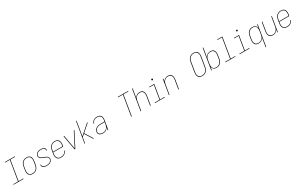

<svg xmlns="http://www.w3.org/2000/svg" viewBox="403 -3206 9194 5884"><g transform="rotate(-30 5000.0 -264.0)"><path d="M371 0H21V-18H187L302 -717H138V-735H488V-717H322L207 -18H371Z M695 8Q668 8 642 1.5Q616 -5 595.5 -20Q575 -35 561.5 -57Q548 -79 542 -105Q536 -131 537.5 -158.5Q539 -186 543 -213L563 -333Q567 -359 575 -384Q583 -409 597.5 -432Q612 -455 632 -474Q652 -493 676 -505.5Q700 -518 726 -523Q752 -528 778 -528Q805 -528 831.5 -521.5Q858 -515 878.5 -500Q899 -485 912.5 -463Q926 -441 931.5 -415Q937 -389 936 -361.5Q935 -334 931 -307L911 -187Q906 -161 898 -136Q890 -111 875.5 -88Q861 -65 841 -46Q821 -27 797 -14.5Q773 -2 747 3Q721 8 695 8ZM696 -10Q719 -10 743 -14.5Q767 -19 789 -30.5Q811 -42 829.5 -60Q848 -78 860.5 -99Q873 -120 880 -143.5Q887 -167 891 -190L911 -310Q915 -334 916 -358.5Q917 -383 912.5 -406.5Q908 -430 896.5 -450Q885 -470 867 -484Q849 -498 825.5 -504Q802 -510 777 -510Q754 -510 730.5 -505.5Q707 -501 685 -489.5Q663 -478 644.5 -460Q626 -442 613.5 -421Q601 -400 593.5 -376.5Q586 -353 582 -330L562 -210Q559 -186 557.5 -161.5Q556 -137 561 -113.5Q566 -90 577.5 -70Q589 -50 606.5 -36Q624 -22 647.5 -16Q671 -10 696 -10Z M1194 8Q1173 8 1153 6Q1133 4 1114.5 -1.5Q1096 -7 1079 -16.5Q1062 -26 1050.5 -40.5Q1039 -55 1034 -74.5Q1029 -94 1033 -114L1034 -120H1053L1052 -115Q1049 -97 1053.5 -80.5Q1058 -64 1068.5 -51.5Q1079 -39 1094.5 -31Q1110 -23 1126 -18Q1142 -13 1159.5 -11.5Q1177 -10 1195 -10Q1213 -10 1231.5 -11.5Q1250 -13 1268 -18Q1286 -23 1303 -31.5Q1320 -40 1335 -53Q1350 -66 1359.5 -83Q1369 -100 1372 -117Q1376 -141 1367.5 -162Q1359 -183 1343.5 -198Q1328 -213 1307.5 -222.5Q1287 -232 1266.5 -240Q1246 -248 1224.5 -255Q1203 -262 1183 -271Q1163 -280 1144.5 -292Q1126 -304 1113 -321Q1100 -338 1093.5 -360Q1087 -382 1091 -405Q1094 -425 1104 -443.5Q1114 -462 1129 -477Q1144 -492 1162.5 -502Q1181 -512 1200.5 -518Q1220 -524 1240 -526Q1260 -528 1279 -528Q1299 -528 1318.5 -526Q1338 -524 1356.5 -518.5Q1375 -513 1390.5 -503Q1406 -493 1417 -478Q1428 -463 1432 -444.5Q1436 -426 1433 -406L1432 -400H1413L1414 -405Q1417 -422 1413 -438.5Q1409 -455 1399 -467.5Q1389 -480 1375 -488.5Q1361 -497 1345.5 -502Q1330 -507 1312.5 -508.5Q1295 -510 1278 -510Q1261 -510 1243 -508Q1225 -506 1208 -501Q1191 -496 1174.5 -487.5Q1158 -479 1144.5 -466Q1131 -453 1121.5 -436.5Q1112 -420 1109 -403Q1105 -379 1114 -358Q1123 -337 1138.5 -322Q1154 -307 1173.5 -297.5Q1193 -288 1214.5 -280Q1236 -272 1256.5 -265Q1277 -258 1297.5 -249Q1318 -240 1336 -228Q1354 -216 1368 -199Q1382 -182 1388.5 -160.5Q1395 -139 1391 -115Q1387 -95 1376.5 -76Q1366 -57 1350 -42Q1334 -27 1314.5 -17Q1295 -7 1275 -1.5Q1255 4 1234.5 6Q1214 8 1194 8Z M1696 8Q1668 8 1642.5 1.5Q1617 -5 1596 -20Q1575 -35 1562 -57Q1549 -79 1542.5 -105Q1536 -131 1537.5 -158.5Q1539 -186 1543 -213L1563 -333Q1567 -359 1575 -384Q1583 -409 1597.5 -432Q1612 -455 1632 -474Q1652 -493 1676 -505.5Q1700 -518 1726 -523Q1752 -528 1777 -528Q1805 -528 1831 -521.5Q1857 -515 1878 -500Q1899 -485 1912.5 -463Q1926 -441 1931.5 -415Q1937 -389 1936 -361.5Q1935 -334 1931 -307L1921 -251H1569L1562 -210Q1559 -186 1557.5 -161Q1556 -136 1561.5 -113Q1567 -90 1578.5 -69.5Q1590 -49 1608 -35.5Q1626 -22 1649.5 -16Q1673 -10 1697 -10Q1726 -10 1754.5 -15.5Q1783 -21 1809.5 -36.5Q1836 -52 1855 -77Q1874 -102 1880 -130H1899Q1895 -109 1884 -89Q1873 -69 1857.5 -52Q1842 -35 1822.5 -23Q1803 -11 1781.5 -4Q1760 3 1738.5 5.5Q1717 8 1696 8ZM1572 -269H1904L1911 -310Q1915 -334 1916 -359Q1917 -384 1912.5 -407Q1908 -430 1896.5 -450Q1885 -470 1867 -484Q1849 -498 1825.5 -504Q1802 -510 1777 -510Q1754 -510 1730.5 -505.5Q1707 -501 1685 -489.5Q1663 -478 1644.5 -460Q1626 -442 1613.5 -421Q1601 -400 1593.5 -376.5Q1586 -353 1582 -330Z M2183 0 2088 -520H2109L2172 -173Q2179 -136 2185.5 -99.5Q2192 -63 2198 -26Q2216 -63 2234.5 -99.5Q2253 -136 2272 -173L2451 -520H2472L2205 0Z M2839 0 2666 -274 2584 -202 2551 0H2532L2653 -735H2672L2589 -231L2919 -520H2948L2681 -287L2862 0Z M3187 8Q3165 8 3144 5.5Q3123 3 3104 -4Q3085 -11 3068.5 -23Q3052 -35 3041.5 -52Q3031 -69 3028.5 -90.5Q3026 -112 3030 -133Q3034 -157 3044.5 -180.5Q3055 -204 3073.5 -222Q3092 -240 3115 -252Q3138 -264 3162 -271Q3186 -278 3210.5 -280.5Q3235 -283 3259 -283H3399L3407 -334Q3411 -357 3411.5 -379.5Q3412 -402 3406 -422.5Q3400 -443 3388 -460.5Q3376 -478 3358.5 -489.5Q3341 -501 3319 -505.5Q3297 -510 3275 -510Q3247 -510 3218.5 -504.5Q3190 -499 3164.5 -483.5Q3139 -468 3121 -443Q3103 -418 3097 -390H3078Q3083 -411 3092.5 -431Q3102 -451 3117.5 -467.5Q3133 -484 3152.5 -496Q3172 -508 3192.5 -515.5Q3213 -523 3234 -525.5Q3255 -528 3276 -528Q3302 -528 3326 -523Q3350 -518 3370 -505.5Q3390 -493 3404 -473.5Q3418 -454 3424.5 -430.5Q3431 -407 3431 -382Q3431 -357 3427 -331L3372 0H3352L3369 -103Q3356 -78 3336.5 -56Q3317 -34 3292.5 -19Q3268 -4 3240.5 2Q3213 8 3187 8ZM3190 -10Q3214 -10 3238 -15Q3262 -20 3283.5 -32Q3305 -44 3323 -62.5Q3341 -81 3353.5 -102.5Q3366 -124 3373 -147.5Q3380 -171 3384 -194L3396 -265H3259Q3237 -265 3215 -263Q3193 -261 3171.5 -255Q3150 -249 3128.5 -238.5Q3107 -228 3090 -212Q3073 -196 3063 -175Q3053 -154 3050 -132Q3046 -113 3048.5 -94.5Q3051 -76 3060.5 -61Q3070 -46 3085 -36Q3100 -26 3117 -20Q3134 -14 3152.5 -12Q3171 -10 3190 -10Z M4184 0 4302 -717H4128L4131 -735H4499L4496 -717H4322L4204 0Z M4516 0 4637 -735H4657L4605 -421Q4617 -445 4636.5 -466.5Q4656 -488 4679 -502Q4702 -516 4728.5 -522Q4755 -528 4781 -528Q4808 -528 4833 -521Q4858 -514 4877.5 -498.5Q4897 -483 4908.5 -460.5Q4920 -438 4924.5 -412.5Q4929 -387 4928 -360.5Q4927 -334 4923 -307L4872 0H4852L4903 -310Q4907 -334 4908.5 -358Q4910 -382 4906 -405Q4902 -428 4891.5 -448.5Q4881 -469 4864 -483Q4847 -497 4824 -503.5Q4801 -510 4777 -510Q4755 -510 4731.5 -505Q4708 -500 4687.5 -488Q4667 -476 4649.5 -458.5Q4632 -441 4620 -420Q4608 -399 4601 -376.5Q4594 -354 4591 -331L4536 0Z M5371 0H5021V-18H5194L5274 -502H5117V-520H5297L5214 -18H5371ZM5309 -644Q5303 -644 5297.5 -646Q5292 -648 5288 -652.5Q5284 -657 5283.5 -663.5Q5283 -670 5284 -676Q5284 -681 5286.5 -685Q5289 -689 5293 -691.5Q5297 -694 5301 -695.5Q5305 -697 5310 -697Q5316 -697 5321.5 -694.5Q5327 -692 5331 -687.5Q5335 -683 5336 -676.5Q5337 -670 5336 -664Q5335 -659 5332.5 -655Q5330 -651 5326.5 -648.5Q5323 -646 5318.5 -645Q5314 -644 5309 -644Z M5516 0 5602 -520H5622L5605 -421Q5617 -445 5636.5 -466.5Q5656 -488 5679 -502Q5702 -516 5728.5 -522Q5755 -528 5781 -528Q5808 -528 5833 -521Q5858 -514 5877.5 -498.5Q5897 -483 5908.5 -460.5Q5920 -438 5924.5 -412.5Q5929 -387 5928 -360.5Q5927 -334 5923 -307L5872 0H5852L5903 -310Q5907 -334 5908.5 -358Q5910 -382 5906 -405Q5902 -428 5891.5 -448.5Q5881 -469 5864 -483Q5847 -497 5824 -503.5Q5801 -510 5777 -510Q5755 -510 5731.5 -505Q5708 -500 5687.5 -488Q5667 -476 5649.5 -458.5Q5632 -441 5620 -420Q5608 -399 5601 -376.5Q5594 -354 5591 -331L5536 0Z M6695 8Q6668 8 6642 2Q6616 -4 6595.5 -18.5Q6575 -33 6561.5 -54.5Q6548 -76 6542.5 -101.5Q6537 -127 6537.5 -154Q6538 -181 6542 -208L6599 -553Q6603 -578 6611.5 -603Q6620 -628 6634 -650.5Q6648 -673 6668.5 -691.5Q6689 -710 6713 -722Q6737 -734 6763 -738.5Q6789 -743 6814 -743Q6841 -743 6867 -737Q6893 -731 6913.5 -716.5Q6934 -702 6947.5 -680.5Q6961 -659 6966.5 -633.5Q6972 -608 6971.5 -581Q6971 -554 6967 -527L6910 -182Q6906 -157 6897.5 -132Q6889 -107 6875 -84.5Q6861 -62 6840.5 -43.5Q6820 -25 6796 -13Q6772 -1 6746 3.5Q6720 8 6695 8ZM6696 -10Q6718 -10 6742 -14.5Q6766 -19 6788 -30Q6810 -41 6828 -58Q6846 -75 6859 -95.5Q6872 -116 6879.5 -139Q6887 -162 6890 -185L6947 -530Q6951 -554 6952 -578Q6953 -602 6948 -625Q6943 -648 6931 -667.5Q6919 -687 6901.5 -700.5Q6884 -714 6861 -719.5Q6838 -725 6813 -725Q6791 -725 6767 -720.5Q6743 -716 6721.5 -705Q6700 -694 6681.5 -677Q6663 -660 6650 -639.5Q6637 -619 6630 -596Q6623 -573 6619 -550L6562 -205Q6558 -181 6557 -157Q6556 -133 6561 -110Q6566 -87 6578 -67.5Q6590 -48 6607.5 -34.5Q6625 -21 6648 -15.5Q6671 -10 6696 -10Z M7203 8Q7175 8 7148.5 0.5Q7122 -7 7102.5 -24Q7083 -41 7070.5 -65Q7058 -89 7055 -116L7036 0H7016L7137 -735H7157L7105 -420Q7118 -445 7137.5 -466.5Q7157 -488 7181 -502Q7205 -516 7232 -522Q7259 -528 7285 -528Q7312 -528 7337.5 -521.5Q7363 -515 7383 -499.5Q7403 -484 7414.5 -461.5Q7426 -439 7431.5 -413.5Q7437 -388 7436 -361Q7435 -334 7431 -307L7411 -187Q7407 -162 7399 -137.5Q7391 -113 7378 -90Q7365 -67 7345.5 -47.5Q7326 -28 7302.5 -15Q7279 -2 7253.5 3Q7228 8 7203 8ZM7200 -10Q7223 -10 7246.5 -15Q7270 -20 7291.5 -31.5Q7313 -43 7331 -61Q7349 -79 7361.5 -100Q7374 -121 7380.5 -144Q7387 -167 7391 -190L7411 -310Q7415 -334 7416 -358.5Q7417 -383 7413 -406Q7409 -429 7398 -449Q7387 -469 7369.5 -483.5Q7352 -498 7329 -504Q7306 -510 7281 -510Q7258 -510 7235 -505.5Q7212 -501 7190.5 -489Q7169 -477 7151 -459.5Q7133 -442 7120.5 -421Q7108 -400 7101 -377Q7094 -354 7091 -331L7071 -211Q7067 -187 7066 -162.5Q7065 -138 7069 -115Q7073 -92 7083.5 -71.5Q7094 -51 7111.5 -36.5Q7129 -22 7152 -16Q7175 -10 7200 -10Z M7871 0H7521V-18H7694L7809 -717H7652V-735H7832L7714 -18H7871Z M8371 0H8021V-18H8194L8274 -502H8117V-520H8297L8214 -18H8371ZM8309 -644Q8303 -644 8297.5 -646Q8292 -648 8288 -652.5Q8284 -657 8283.5 -663.5Q8283 -670 8284 -676Q8284 -681 8286.5 -685Q8289 -689 8293 -691.5Q8297 -694 8301 -695.5Q8305 -697 8310 -697Q8316 -697 8321.5 -694.5Q8327 -692 8331 -687.5Q8335 -683 8336 -676.5Q8337 -670 8336 -664Q8335 -659 8332.5 -655Q8330 -651 8326.5 -648.5Q8323 -646 8318.5 -645Q8314 -644 8309 -644Z M8816 215 8868 -100Q8855 -75 8836 -53.5Q8817 -32 8792.5 -18Q8768 -4 8741 2Q8714 8 8688 8Q8661 8 8636 1.5Q8611 -5 8591 -20.5Q8571 -36 8559 -58.5Q8547 -81 8542 -106.5Q8537 -132 8538 -159Q8539 -186 8543 -213L8563 -333Q8567 -358 8574.5 -382.5Q8582 -407 8595.5 -430Q8609 -453 8628 -472.5Q8647 -492 8670.5 -505Q8694 -518 8719.5 -523Q8745 -528 8770 -528Q8798 -528 8825 -520.5Q8852 -513 8871.5 -496Q8891 -479 8903 -455Q8915 -431 8919 -404L8938 -520H8958L8836 215ZM8692 -10Q8715 -10 8738.5 -14.5Q8762 -19 8783.5 -31Q8805 -43 8823 -60.5Q8841 -78 8853.5 -99Q8866 -120 8872.5 -143Q8879 -166 8883 -189L8903 -309Q8907 -333 8908 -357.5Q8909 -382 8905 -405Q8901 -428 8890 -448.5Q8879 -469 8861.5 -483.5Q8844 -498 8821 -504Q8798 -510 8773 -510Q8750 -510 8726.5 -505Q8703 -500 8682 -488.5Q8661 -477 8643 -459Q8625 -441 8612.5 -420Q8600 -399 8593 -376Q8586 -353 8582 -330L8562 -210Q8559 -186 8557.5 -161.5Q8556 -137 8560.5 -114Q8565 -91 8575.5 -71Q8586 -51 8603.5 -36.5Q8621 -22 8644 -16Q8667 -10 8692 -10Z M9192 8Q9165 8 9140.5 1Q9116 -6 9096.5 -21.5Q9077 -37 9065 -59.5Q9053 -82 9049 -107.5Q9045 -133 9046 -159.5Q9047 -186 9051 -213L9102 -520H9122L9070 -210Q9067 -186 9065.5 -162Q9064 -138 9068 -115Q9072 -92 9082 -71.5Q9092 -51 9109.5 -37Q9127 -23 9149.5 -16.5Q9172 -10 9196 -10Q9218 -10 9241.5 -15Q9265 -20 9286 -32Q9307 -44 9324.5 -61.5Q9342 -79 9354 -100Q9366 -121 9372.5 -143.5Q9379 -166 9383 -189L9438 -520H9458L9372 0H9352L9368 -99Q9356 -75 9337 -53.5Q9318 -32 9294.5 -18Q9271 -4 9244.5 2Q9218 8 9192 8Z M9696 8Q9668 8 9642.5 1.5Q9617 -5 9596 -20Q9575 -35 9562 -57Q9549 -79 9542.5 -105Q9536 -131 9537.5 -158.5Q9539 -186 9543 -213L9563 -333Q9567 -359 9575 -384Q9583 -409 9597.5 -432Q9612 -455 9632 -474Q9652 -493 9676 -505.5Q9700 -518 9726 -523Q9752 -528 9777 -528Q9805 -528 9831 -521.5Q9857 -515 9878 -500Q9899 -485 9912.5 -463Q9926 -441 9931.5 -415Q9937 -389 9936 -361.5Q9935 -334 9931 -307L9921 -251H9569L9562 -210Q9559 -186 9557.5 -161Q9556 -136 9561.5 -113Q9567 -90 9578.5 -69.5Q9590 -49 9608 -35.5Q9626 -22 9649.5 -16Q9673 -10 9697 -10Q9726 -10 9754.5 -15.5Q9783 -21 9809.5 -36.5Q9836 -52 9855 -77Q9874 -102 9880 -130H9899Q9895 -109 9884 -89Q9873 -69 9857.5 -52Q9842 -35 9822.5 -23Q9803 -11 9781.5 -4Q9760 3 9738.5 5.5Q9717 8 9696 8ZM9572 -269H9904L9911 -310Q9915 -334 9916 -359Q9917 -384 9912.5 -407Q9908 -430 9896.5 -450Q9885 -470 9867 -484Q9849 -498 9825.5 -504Q9802 -510 9777 -510Q9754 -510 9730.5 -505.5Q9707 -501 9685 -489.5Q9663 -478 9644.5 -460Q9626 -442 9613.5 -421Q9601 -400 9593.5 -376.5Q9586 -353 9582 -330Z"/></g></svg>

Font: Iosevka Thin Oblique
Style: Regular
Weight: 100
Italic angle: -9°
Monospace: yes
Designer: Belleve Invis
Foundry: Belleve Invis
Version: Version 32.5.0; ttfautohint (v1.8.4)